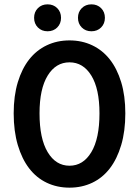

<svg xmlns="http://www.w3.org/2000/svg" viewBox="-20 -852 640 884"><path d="M300 12Q243 12 195.5 -10.5Q148 -33 114.5 -76.5Q81 -120 62 -184Q43 -248 43 -330Q43 -411 62 -473.5Q81 -536 114.5 -578.5Q148 -621 195.5 -643.5Q243 -666 300 -666Q357 -666 404.5 -643.5Q452 -621 485.5 -578.5Q519 -536 538 -473.5Q557 -411 557 -330Q557 -248 538 -184Q519 -120 485.5 -76.5Q452 -33 404.5 -10.5Q357 12 300 12ZM300 -89Q363 -89 400.5 -151.5Q438 -214 438 -330Q438 -443 400.5 -504Q363 -565 300 -565Q237 -565 199.5 -504Q162 -443 162 -330Q162 -214 199.5 -151.5Q237 -89 300 -89ZM199 -708Q172 -708 154.5 -725.5Q137 -743 137 -770Q137 -797 154.5 -814.5Q172 -832 199 -832Q226 -832 243.5 -814.5Q261 -797 261 -770Q261 -743 243.5 -725.5Q226 -708 199 -708ZM401 -708Q374 -708 356.5 -725.5Q339 -743 339 -770Q339 -797 356.5 -814.5Q374 -832 401 -832Q428 -832 445.5 -814.5Q463 -797 463 -770Q463 -743 445.5 -725.5Q428 -708 401 -708Z"/></svg>

Font: Source Code Pro Semibold
Style: Regular
Weight: 600
Monospace: yes
Designer: Paul D. Hunt, Teo Tuominen
Foundry: Adobe Systems Incorporated
Version: Version 2.030;PS 1.000;hotconv 16.6.51;makeotf.lib2.5.65220